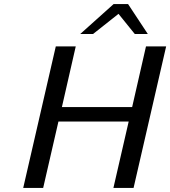

<svg xmlns="http://www.w3.org/2000/svg" viewBox="-20 -923 836 943"><path d="M374 -756 538 -903H609L706 -756H642L562 -855L437 -756ZM94 0 254 -695H352L284 -397H629L697 -695H796L636 0H537L612 -326H267L192 0Z"/></svg>

Font: Coval
Style: Book Italic
Weight: 350
Foundry: Context Ltd
Version: Version 001.000